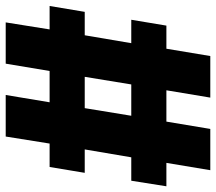

<svg xmlns="http://www.w3.org/2000/svg" viewBox="-64 -696 739 656"><g transform="rotate(-90 305.0 -367.5)"><path d="M52 -18 77 -168H-3L16 -288H96L123 -447H43L63 -567H143L167 -717H309L284 -567H391L416 -717H557L533 -567H613L593 -447H513L486 -288H566L546 -168H467L442 -18H300L325 -168H218L193 -18ZM238 -288H345L371 -447H264Z"/></g></svg>

Font: Iosevka Slab Heavy Extended
Style: Italic
Weight: 900
Width: 7
Italic angle: -9°
Monospace: yes
Designer: Belleve Invis
Foundry: Belleve Invis
Version: Version 11.1.0; ttfautohint (v1.8.3)